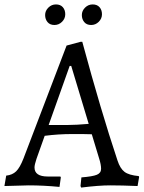

<svg xmlns="http://www.w3.org/2000/svg" viewBox="-38 -838 649 868"><path d="M329 10C382.3 3.3 426.2 0 460.5 0C494.8 0 536 1 584 3L591 -38L589 -42C559.7 -44.7 538.3 -51 525 -61C511.7 -71 501 -88.3 493 -113C443 -263 390 -441.7 334 -649H326L263 -632L68 -121C57.3 -93.7 46.3 -74.5 35 -63.5C23.7 -52.5 8.7 -46 -10 -44L-18 3L92 0C136 0 182.3 2.3 231 7L237 -36L235 -40H178C138 -40 118 -53.7 118 -81C118 -89 121 -102 127 -120L164 -224C204.7 -229.3 246.3 -232 289 -232C331.7 -232 361 -231.7 377 -231L410 -122C416 -103.3 419 -87.7 419 -75C419 -62.3 412.7 -53.3 400 -48C387.3 -42.7 364 -38.7 330 -36L326 3ZM270 -273H182L277 -540H284L363 -278C325 -274.7 294 -273 270 -273ZM408.5 -739.5C418.2 -749.2 423 -760.5 423 -773.5C423 -786.5 419.3 -797.2 412 -805.5C404.7 -813.8 394.3 -818 381 -818C367.7 -818 356.2 -813.2 346.5 -803.5C336.8 -793.8 332 -782.7 332 -770C332 -757.3 335.7 -746.7 343 -738C350.3 -729.3 360.7 -725 374 -725C387.3 -725 398.8 -729.8 408.5 -739.5ZM242.5 -739.5C252.2 -749.2 257 -760.5 257 -773.5C257 -786.5 253.3 -797.2 246 -805.5C238.7 -813.8 228.3 -818 215 -818C201.7 -818 190.2 -813.2 180.5 -803.5C170.8 -793.8 166 -782.7 166 -770C166 -757.3 169.7 -746.7 177 -738C184.3 -729.3 194.7 -725 208 -725C221.3 -725 232.8 -729.8 242.5 -739.5Z"/></svg>

Font: Alegreya SC
Style: Regular
Weight: 400
Designer: Juan Pablo del Peral
Foundry: Juan Pablo del Peral
Version: Version 1.003